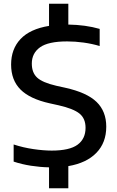

<svg xmlns="http://www.w3.org/2000/svg" viewBox="-20 -880 623 1020"><path d="M240.5 120V9Q193 8 144.5 0.5Q96 -7 52.5 -21.5V-112.5Q102.5 -96 156.8 -88Q211 -80 254.5 -80Q349.5 -80 392 -111.2Q434.5 -142.5 434.5 -201Q434.5 -250.5 402.5 -276.5Q370.5 -302.5 292 -320.5L244.5 -331Q138.5 -354.5 88.8 -404.5Q39 -454.5 39 -537Q39 -619.5 89.2 -672.8Q139.5 -726 240.5 -742.5V-860H343V-749.5Q434.5 -748 509.5 -726.5V-635.5Q469.5 -647.5 424.5 -653.8Q379.5 -660 336.5 -660Q236.5 -660 192.8 -628.8Q149 -597.5 149 -542Q149 -494 177.2 -467.8Q205.5 -441.5 278.5 -424.5L326 -414Q441.5 -388.5 493 -338.5Q544.5 -288.5 544.5 -207Q544.5 -122 492 -68Q439.5 -14 343 2.5V120Z"/></svg>

Font: Encode Sans SemiExpanded SemiExpanded Medium
Style: Regular
Weight: 500
Width: 6
Designer: Multiple Designers
Foundry: Impallari Type
Version: Version 3.000; ttfautohint (v1.8.3) -l 8 -r 50 -G 200 -x 14 